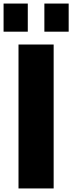

<svg xmlns="http://www.w3.org/2000/svg" viewBox="-45 -1060 406 1080"><path d="M204.6 -881.8V-1040H341.3V-881.8ZM-24.9 -881.8V-1040H111.3V-881.8ZM59.1 0V-809.6H256.8V0Z"/></svg>

Font: Oswald
Style: Heavy
Weight: 800
Designer: Vernon Adams
Foundry: Vernon Adams
Version: 3.0; ttfautohint (v0.95) -l 8 -r 50 -G 200 -x 0 -w "G" -W -c